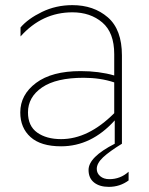

<svg xmlns="http://www.w3.org/2000/svg" viewBox="-20 -560 579 748"><path d="M218 -18Q324 -18 425 -119V-239Q371 -257 306 -257Q199 -257 144 -219.5Q89 -182 89 -122Q89 -69 125 -43.5Q161 -18 218 -18ZM427 0V-91Q336 10 218 10Q139 10 99 -26Q59 -62 59 -122Q59 -191 120.5 -237Q182 -283 294 -283Q366 -283 425 -266V-349Q425 -433 378.5 -472.5Q332 -512 262 -512Q144 -512 60 -418V-453Q89 -487 143.5 -513.5Q198 -540 262 -540Q345 -540 400 -492.5Q455 -445 455 -344V0Q406 30 381.5 53Q357 76 357 98Q357 115 370.5 126.5Q384 138 406 138Q449 138 481 109V143Q447 168 404 168Q368 168 346.5 151Q325 134 325 102Q325 52 427 0Z"/></svg>

Font: Roundo ExtraLight
Style: Regular
Weight: 250
Designer: Namrata Goyal (Gurmukhi), Shiva Nallaperumal (Latin)
Foundry: Indian Type Foundry
Version: Version 1.000;PS 1.0;hotconv 1.0.88;makeotf.lib2.5.647800